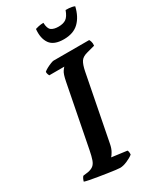

<svg xmlns="http://www.w3.org/2000/svg" viewBox="-236 -993 900 1071"><g transform="rotate(-30 214.0 -457.5)"><path d="M205 0Q198 0 177 -2.5Q156 -5 127.5 -9.5Q99 -14 70.5 -18.5Q42 -23 20 -27.5Q-2 -32 -10 -35Q-8 -44 -3.5 -53Q1 -62 5 -65L36 -69Q58 -73 71 -83Q84 -93 91.5 -114.5Q99 -136 106 -172L183 -566Q192 -613 203.5 -628.5Q215 -644 217 -645H120Q118 -648 115.5 -655Q113 -662 113 -671Q120 -678 134 -685.5Q148 -693 162 -698.5Q176 -704 181 -704H411Q414 -700 417.5 -689Q421 -678 419 -663L370 -650Q337 -642 324.5 -623Q312 -604 304 -564L222 -144Q217 -118 207 -100.5Q197 -83 190 -76L288 -63Q291 -59 292 -50Q293 -41 292 -35Q276 -22 250 -11Q224 0 205 0ZM292 -778Q228 -778 203.5 -813Q179 -848 185 -906Q190 -908 205.5 -911.5Q221 -915 238 -915Q239 -877 255.5 -865.5Q272 -854 301 -854Q332 -854 350 -866.5Q368 -879 381 -915Q405 -915 419.5 -912Q434 -909 438 -906Q424 -846 389 -812Q354 -778 292 -778Z"/></g></svg>

Font: Texturina Medium 12pt
Style: Bold Italic
Weight: 700
Italic angle: -11°
Version: Version 1.002